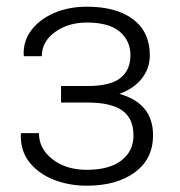

<svg xmlns="http://www.w3.org/2000/svg" viewBox="-20 -557 547 585"><path d="M244.6 8.8Q189.9 8.8 143.6 -9.5Q97.2 -27.8 69.6 -62.7Q42 -97.7 43.5 -148.4L44.4 -151.4H98.6Q98.6 -104 139.9 -71.8Q181.2 -39.6 244.6 -39.6Q313 -39.6 349.9 -68.1Q386.7 -96.7 386.7 -144Q386.7 -196.3 352.3 -220.5Q317.9 -244.6 246.6 -244.6H166V-294.9H246.6Q315.9 -294.9 346.7 -319.1Q377.4 -343.3 377.4 -388.7Q377.4 -432.6 345 -460.4Q312.5 -488.3 244.6 -488.3Q187.5 -488.3 147.5 -459.2Q107.4 -430.2 107.4 -385.7H53.2L52.2 -388.7Q50.3 -432.1 75.9 -465.6Q101.6 -499 145.8 -517.8Q189.9 -536.6 244.6 -536.6Q335 -536.6 385.7 -498Q436.5 -459.5 436.5 -388.2Q436.5 -349.1 412.4 -318.1Q388.2 -287.1 343.8 -271Q446.3 -242.2 446.3 -145Q446.3 -72.8 390.9 -32Q335.4 8.8 244.6 8.8Z"/></svg>

Font: Roboto Slab Light
Style: Regular
Weight: 300
Designer: Google
Version: Version 2.000; ttfautohint (v1.8.1.43-b0c9)